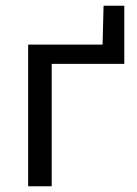

<svg xmlns="http://www.w3.org/2000/svg" viewBox="-20 -652 481 672"><path d="M78.5 0V-496H339L342.5 -632H415V-428.5H161V0Z"/></svg>

Font: Heraclito
Style: Regular
Weight: 400
Designer: Kostas Bartsokas (font) & Cristiano Sobral (main changes)
Foundry: Kostas Bartsokas (font) & Cristiano Sobral (main changes)
Version: Version 1.00;July 8, 2020;FontCreator 13.0.0.2655 64-bit